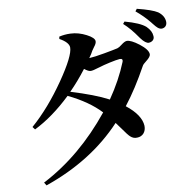

<svg xmlns="http://www.w3.org/2000/svg" viewBox="-94 -927 1101 1086"><g transform="rotate(-10 456.5 -383.5)"><path d="M86 64C266 2 415 -91 532 -216C540 -206 550 -192 562 -175C579 -150 592 -134 600 -127C611 -117 623 -112 638 -113C669 -113 691 -137 690 -172C688 -213 660 -256 605 -299C652 -359 696 -428 739 -506C742 -513 751 -521 764 -531C781 -544 790 -556 790 -565C790 -583 774 -604 743 -628C713 -651 690 -662 675 -662C667 -662 656 -657 642 -646C631 -637 622 -632 615 -630C602 -627 577 -622 538 -615C499 -608 469 -604 449 -603C460 -618 468 -631 473 -641C476 -646 481 -653 487 -661C496 -672 501 -682 501 -691C501 -704 487 -718 458 -733C429 -748 399 -757 368 -758C346 -759 324 -757 303 -752L301 -739C336 -720 353 -700 353 -681C353 -649 323 -589 263 -502C200 -411 134 -335 65 -275L77 -259C148 -294 220 -346 291 -414C368 -377 429 -334 473 -287C356 -142 224 -31 75 46ZM523 -352C470 -380 399 -407 310 -434C343 -467 376 -505 409 -548C424 -536 436 -530 445 -530C454 -530 468 -533 486 -539C491 -540 494 -541 497 -542C524 -551 595 -567 618 -568C631 -568 635 -562 631 -550C604 -483 568 -417 523 -352ZM796 -630C817 -631 831 -645 828 -664C827 -683 818 -701 799 -720C778 -739 739 -756 681 -772L671 -760C698 -736 723 -706 747 -671C749 -668 751 -665 752 -664C769 -641 784 -630 796 -630ZM883 -696C902 -697 914 -711 913 -731C912 -753 901 -773 878 -790C858 -803 819 -817 762 -831L752 -818C781 -794 806 -769 828 -742C831 -738 834 -735 835 -733C846 -719 854 -710 859 -706C867 -699 875 -696 883 -696Z"/></g></svg>

Font: AllPunType Bold
Style: Regular
Weight: 700
Version: 1.0